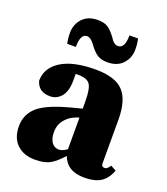

<svg xmlns="http://www.w3.org/2000/svg" viewBox="-138 -835 824 946"><g transform="rotate(20 274.0 -361.5)"><path d="M155 -576H110Q104 -601 104 -632Q104 -676 132.5 -707Q161 -738 213 -738Q245 -738 264.5 -726Q284 -714 306 -684Q307 -683 309.5 -679.5Q312 -676 313 -674Q314 -672 316.5 -669Q319 -666 320.5 -664.5Q322 -663 325 -660.5Q328 -658 330 -656.5Q332 -655 335 -653.5Q338 -652 341.5 -651.5Q345 -651 348 -651Q384 -651 384 -720H429Q435 -695 435 -664Q435 -620 406.5 -589Q378 -558 326 -558Q295 -558 275 -570Q255 -582 233 -612Q210 -645 190 -645Q155 -645 155 -576ZM291 -89V-255Q276 -251 262 -244Q236 -232 216.5 -207Q197 -182 197 -145Q197 -108 214 -88Q227 -72 249 -72Q267 -72 291 -89ZM519 -86 548 -70Q530 -24 498.5 -4.5Q467 15 414 15Q323 15 297 -56Q263 -18 234 -1.5Q205 15 155 15Q95 15 60 -19Q25 -53 25 -114Q25 -175 69.5 -215Q114 -255 230 -286L291 -302V-338Q291 -404 276 -427.5Q261 -451 215 -451H200V-417Q200 -360 176.5 -332Q153 -304 118 -304Q57 -304 42 -358Q42 -425 105 -465Q168 -505 286 -505Q388 -505 431.5 -459.5Q475 -414 475 -310V-81Q475 -64 492 -64Q504 -64 515 -80Z"/></g></svg>

Font: TypoPRO Source Serif Pro
Style: Regular
Weight: 900
Designer: Frank Grießhammer
Foundry: Adobe Systems Incorporated
Version: Version 1.017;PS 1.0;hotconv 1.0.79;makeotf.lib2.5.61930